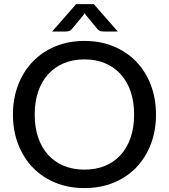

<svg xmlns="http://www.w3.org/2000/svg" viewBox="-20 -930 842 957"><path d="M757.5 -359Q757.5 -278.5 731.8 -211.2Q706 -144 659 -95.2Q612 -46.5 546.5 -19.5Q481 7.5 401 7.5Q321.5 7.5 255.8 -19.5Q190 -46.5 143.2 -95.2Q96.5 -144 70.5 -211.2Q44.5 -278.5 44.5 -359Q44.5 -439 70.5 -506.5Q96.5 -574 143.2 -622.8Q190 -671.5 255.8 -698.8Q321.5 -726 401 -726Q481 -726 546.5 -698.8Q612 -671.5 659 -622.8Q706 -574 731.8 -506.5Q757.5 -439 757.5 -359ZM648.5 -359Q648.5 -423 631 -474Q613.5 -525 581.2 -560.5Q549 -596 503.2 -615Q457.5 -634 401 -634Q344.5 -634 298.8 -615Q253 -596 220.5 -560.5Q188 -525 170.5 -474Q153 -423 153 -359Q153 -294.5 170.5 -243.8Q188 -193 220.5 -157.5Q253 -122 298.8 -103.2Q344.5 -84.5 401 -84.5Q457.5 -84.5 503.2 -103.2Q549 -122 581.2 -157.5Q613.5 -193 631 -243.8Q648.5 -294.5 648.5 -359ZM567 -773H496Q489.5 -773 480.5 -775.2Q471.5 -777.5 462.5 -789L408 -855L402 -864L396 -855L341.5 -789Q332.5 -777.5 323.5 -775.2Q314.5 -773 308 -773H240L359.5 -909.5H447.5Z"/></svg>

Font: LatoLatin Medium
Style: Regular
Weight: 500
Designer: Lukasz Dziedzic with Adam Twardoch and Botio Nikoltchev
Foundry: tyPoland Lukasz Dziedzic
Version: Version 2.015; 2015-08-06; http://www.latofonts.com/